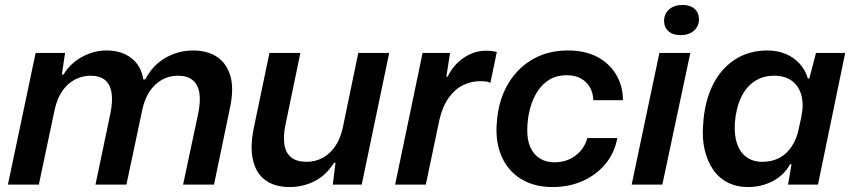

<svg xmlns="http://www.w3.org/2000/svg" viewBox="-20 -746 3449 776"><path d="M12 0 124 -532H243L230 -445H237Q264 -490 311.5 -516Q359 -542 411 -542Q471 -542 511 -511Q551 -480 559 -425H567Q598 -484 650 -513Q702 -542 760 -542Q819 -542 858 -515.5Q897 -489 911.5 -437.5Q926 -386 909 -308L845 0H720L781 -287Q791 -335 786 -369Q781 -403 759.5 -421.5Q738 -440 699 -440Q663 -440 633.5 -423Q604 -406 584 -375.5Q564 -345 555 -302L491 0H366L426 -287Q436 -335 431 -369.5Q426 -404 405 -422Q384 -440 346 -440Q313 -440 283 -424.5Q253 -409 232 -378.5Q211 -348 201 -303L137 0Z M1151 10Q1091 10 1053 -17.5Q1015 -45 1002.5 -99Q990 -153 1006 -230L1069 -532H1194L1134 -243Q1124 -195 1129.5 -161Q1135 -127 1157.5 -109.5Q1180 -92 1219 -92Q1255 -92 1285 -108.5Q1315 -125 1335.5 -156Q1356 -187 1365 -228L1428 -532H1553L1442 0H1325L1336 -88H1330Q1297 -36 1250 -13Q1203 10 1151 10Z M1577 0 1688 -532H1799L1784 -436H1789Q1813 -485 1855 -513Q1897 -541 1944 -541Q1958 -541 1969 -539.5Q1980 -538 1988 -536L1962 -411Q1956 -415 1944.5 -416.5Q1933 -418 1921 -418Q1885 -418 1852 -402Q1819 -386 1794 -351.5Q1769 -317 1756 -262L1701 0Z M2213 10Q2157 10 2112.5 -9Q2068 -28 2038 -64Q2008 -100 1995 -150Q1982 -200 1989 -263Q1994 -321 2015.5 -371.5Q2037 -422 2074 -460.5Q2111 -499 2161.5 -520.5Q2212 -542 2276 -542Q2343 -542 2392 -517Q2441 -492 2469 -446.5Q2497 -401 2498 -341H2378Q2377 -372 2363.5 -394.5Q2350 -417 2326.5 -429.5Q2303 -442 2271 -442Q2231 -442 2202 -425Q2173 -408 2153 -377.5Q2133 -347 2122.5 -308Q2112 -269 2111 -225Q2110 -181 2123.5 -151Q2137 -121 2162 -105.5Q2187 -90 2221 -90Q2254 -90 2280.5 -102Q2307 -114 2326 -135.5Q2345 -157 2354 -188H2475Q2464 -128 2427 -83.5Q2390 -39 2335 -14.5Q2280 10 2213 10Z M2533 0 2645 -532H2770L2657 0ZM2730 -604Q2699 -604 2681.5 -620Q2664 -636 2664 -662Q2664 -690 2684.5 -708Q2705 -726 2739 -726Q2770 -726 2787.5 -710Q2805 -694 2805 -668Q2805 -640 2784.5 -622Q2764 -604 2730 -604Z M3003 10Q2958 10 2922 -8Q2886 -26 2862.5 -60Q2839 -94 2828 -140.5Q2817 -187 2822 -244Q2827 -332 2859.5 -399.5Q2892 -467 2949 -504.5Q3006 -542 3082 -542Q3122 -542 3155.5 -528Q3189 -514 3212 -488.5Q3235 -463 3245 -429H3251L3278 -532H3396L3286 0H3165L3179 -82H3173Q3149 -38 3103.5 -14Q3058 10 3003 10ZM3061 -92Q3101 -92 3131 -108.5Q3161 -125 3180.5 -155Q3200 -185 3208 -224L3219 -275Q3229 -323 3219 -360.5Q3209 -398 3181 -419Q3153 -440 3109 -440Q3062 -440 3027.5 -416Q2993 -392 2973.5 -348.5Q2954 -305 2950 -248Q2947 -200 2959 -165Q2971 -130 2997 -111Q3023 -92 3061 -92Z"/></svg>

Font: Mona Sans ExtraLight SemiBold
Style: Italic
Weight: 600
Italic angle: -11.6951°
Version: Version 2.000